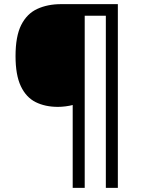

<svg xmlns="http://www.w3.org/2000/svg" viewBox="-20 -780 695 927"><path d="M549 127H491V-704H389V127H331V-273Q316 -269 296.5 -266.5Q277 -264 260 -264Q198 -264 152 -287Q106 -310 80.5 -364Q55 -418 55 -509Q55 -605 82.5 -659.5Q110 -714 160 -737Q210 -760 275 -760H549Z"/></svg>

Font: Noto Sans Tifinagh Ghat
Style: Regular
Weight: 400
Designer: JamraPatel
Foundry: JamraPatel LLC
Version: Version 2.006; ttfautohint (v1.8.4.7-5d5b)